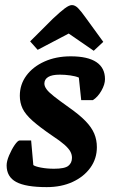

<svg xmlns="http://www.w3.org/2000/svg" viewBox="-20 -740 456 771"><path d="M167.7 11.4Q83.3 11.4 45 -9.3Q6.6 -29.9 6.6 -75.9Q6.6 -92.6 16.6 -116.2Q26.6 -139.8 39 -157.9Q51.5 -176 59.1 -176H105L113.8 -77.2Q120.5 -71.6 144.6 -67Q168.6 -62.4 197 -62.4Q239.9 -62.4 254.4 -74.1Q269 -85.7 269 -106.4Q269 -119.5 262.4 -131.6Q255.9 -143.6 239.1 -158.7Q222.2 -173.7 189.6 -195.2Q139.1 -229.7 110.6 -255.1Q82.1 -280.5 70.8 -303.9Q59.6 -327.4 59.6 -355.3Q59.6 -400.7 85.9 -436.4Q112.3 -472.1 158.5 -492.9Q204.8 -513.8 264.1 -513.8Q332.2 -513.8 366.9 -490.7Q401.6 -467.6 401.6 -422.3Q401.6 -400.9 387.2 -375.7Q372.9 -350.5 352.9 -337.8H306.1L296.6 -428.4Q283.4 -434.2 262 -437.2Q240.6 -440.2 220.3 -440.2Q188.5 -440.2 173.3 -430.7Q158.2 -421.2 158.2 -404.3Q158.2 -393.7 166.9 -381.7Q175.6 -369.7 196.9 -353Q218.2 -336.2 255 -310Q299 -279.2 323.5 -253.8Q348 -228.4 358.5 -203.3Q369 -178.3 369 -149Q369 -102.9 343 -66.7Q316.9 -30.4 271.7 -9.5Q226.4 11.4 167.7 11.4ZM356.4 -536.1 255.9 -605.3 131.3 -539.9 101 -573.8 192.4 -664.9Q222.1 -692.8 239.9 -706.2Q257.8 -719.6 268.9 -719.6Q281.7 -719.6 294.1 -706.7Q306.5 -693.9 323.9 -669.3L394.7 -571.9Z"/></svg>

Font: Faustina Light
Style: Italic
Weight: 300
Italic angle: -8°
Designer: Alfonso Garcia
Foundry: http://www.omnibus-type.com
Version: Version 1.200